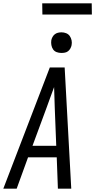

<svg xmlns="http://www.w3.org/2000/svg" viewBox="-32 -1144 577 1164"><path d="M-12 0 270 -735H360L400 0H319L312 -190H138L69 0ZM309 -260 300 -490Q299 -522 298 -553.5Q297 -585 296 -616Q285 -585 273 -553.5Q261 -522 250 -490L165 -260ZM340 -823Q325 -823 311.5 -828Q298 -833 290 -844.5Q282 -856 279.5 -870.5Q277 -885 279 -900Q281 -910 286.5 -920Q292 -930 300.5 -936.5Q309 -943 319.5 -945.5Q330 -948 341 -948Q356 -948 369.5 -942.5Q383 -937 391 -925.5Q399 -914 402 -899.5Q405 -885 402 -870Q400 -860 394.5 -850Q389 -840 380.5 -833.5Q372 -827 361.5 -825Q351 -823 340 -823ZM225 -1056 224 -1124H524L525 -1056Z"/></svg>

Font: Iosevka Algr
Style: Italic
Weight: 400
Italic angle: -9°
Monospace: yes
Designer: Belleve Invis
Foundry: Belleve Invis
Version: Version 26.0.2; ttfautohint (v1.8.3)